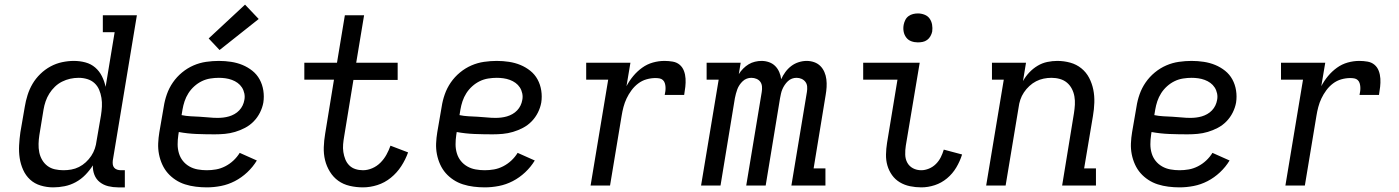

<svg xmlns="http://www.w3.org/2000/svg" viewBox="-20 -801 6040 829"><path d="M210 8Q210 8 210 8Q210 8 210 8Q182 8 155.5 0Q129 -8 110 -25.5Q91 -43 80 -67.5Q69 -92 65 -118.5Q61 -145 62.5 -173.5Q64 -202 68 -230L87 -340Q91 -365 99 -390.5Q107 -416 120.5 -439Q134 -462 154 -481.5Q174 -501 198 -514Q222 -527 248 -532.5Q274 -538 299 -538Q325 -538 349 -531.5Q373 -525 391 -509.5Q409 -494 420 -472Q431 -450 436 -426L475 -662H424V-735H571L467 -108Q466 -99 467 -91Q468 -83 473 -77Q478 -71 486 -68.5Q494 -66 502 -66H519V8H490Q468 8 447.5 3Q427 -2 411 -14.5Q395 -27 387.5 -46.5Q380 -66 381 -87Q367 -65 348.5 -46Q330 -27 307 -14.5Q284 -2 259 3Q234 8 210 8ZM254 -66Q271 -66 288 -69Q305 -72 321 -80Q337 -88 350.5 -100.5Q364 -113 374 -128Q384 -143 389.5 -159.5Q395 -176 397 -193L416 -303Q419 -322 420 -341Q421 -360 418 -378.5Q415 -397 408 -413.5Q401 -430 388 -442Q375 -454 357 -459.5Q339 -465 320 -465Q301 -465 283 -461Q265 -457 248 -448.5Q231 -440 217 -426.5Q203 -413 193 -397Q183 -381 177 -363.5Q171 -346 168 -328L150 -218Q147 -199 146.5 -180Q146 -161 149.5 -143.5Q153 -126 162 -110.5Q171 -95 185 -84.5Q199 -74 217 -70Q235 -66 254 -66Z M873 8Q849 8 825 5Q801 2 779 -5Q757 -12 738 -24.5Q719 -37 704.5 -53.5Q690 -70 680.5 -91Q671 -112 666.5 -135Q662 -158 663 -182Q664 -206 668 -230L687 -340Q691 -367 700.5 -394Q710 -421 726.5 -445Q743 -469 766 -488Q789 -507 815.5 -518.5Q842 -530 870 -534Q898 -538 925 -538Q952 -538 978 -534Q1004 -530 1027 -520.5Q1050 -511 1069.5 -495.5Q1089 -480 1101 -458Q1113 -436 1117 -410Q1121 -384 1117 -358Q1113 -336 1102.5 -315Q1092 -294 1075.5 -277Q1059 -260 1038 -249Q1017 -238 995 -231.5Q973 -225 951 -223Q929 -221 907 -221Q868 -221 829 -222.5Q790 -224 752 -231L750 -218Q747 -198 747 -178Q747 -158 752.5 -139.5Q758 -121 769.5 -106.5Q781 -92 797.5 -82.5Q814 -73 833.5 -69.5Q853 -66 873 -66Q893 -66 913 -69.5Q933 -73 952.5 -83Q972 -93 988 -108Q1004 -123 1015 -141L1089 -108Q1072 -80 1047.5 -57Q1023 -34 994 -19Q965 -4 934 2Q903 8 873 8ZM920 -292Q932 -292 944.5 -293.5Q957 -295 969 -298.5Q981 -302 992.5 -308.5Q1004 -315 1013 -324.5Q1022 -334 1027.5 -345.5Q1033 -357 1035 -369Q1038 -383 1035 -397.5Q1032 -412 1024.5 -423.5Q1017 -435 1006 -443Q995 -451 981.5 -456Q968 -461 953.5 -463Q939 -465 925 -465Q907 -465 888 -462Q869 -459 851.5 -450.5Q834 -442 819 -428.5Q804 -415 793.5 -398.5Q783 -382 777 -364Q771 -346 768 -328L764 -304Q783 -300 802.5 -299Q822 -298 842 -297Q862 -296 881.5 -294Q901 -292 920 -292ZM928 -585 881 -635 1038 -781 1097 -719Z M1547 8Q1518 8 1490 1.5Q1462 -5 1440.5 -20.5Q1419 -36 1404.5 -59.5Q1390 -83 1383.5 -109.5Q1377 -136 1378 -165.5Q1379 -195 1384 -224L1422 -457H1294V-530H1435L1469 -735H1552L1518 -530H1697V-456H1506L1466 -212Q1463 -195 1461.5 -178Q1460 -161 1462.5 -144.5Q1465 -128 1471 -113Q1477 -98 1488 -87Q1499 -76 1514.5 -71Q1530 -66 1547 -66Q1567 -66 1587 -74.5Q1607 -83 1622.5 -98.5Q1638 -114 1648.5 -133Q1659 -152 1666 -172L1742 -143Q1731 -112 1712.5 -83.5Q1694 -55 1667.5 -33.5Q1641 -12 1609.5 -2Q1578 8 1547 8Z M2073 8Q2049 8 2025 5Q2001 2 1979 -5Q1957 -12 1938 -24.5Q1919 -37 1904.5 -53.5Q1890 -70 1880.5 -91Q1871 -112 1866.5 -135Q1862 -158 1863 -182Q1864 -206 1868 -230L1887 -340Q1891 -367 1900.5 -394Q1910 -421 1926.5 -445Q1943 -469 1966 -488Q1989 -507 2015.5 -518.5Q2042 -530 2070 -534Q2098 -538 2125 -538Q2152 -538 2178 -534Q2204 -530 2227 -520.5Q2250 -511 2269.5 -495.5Q2289 -480 2301 -458Q2313 -436 2317 -410Q2321 -384 2317 -358Q2313 -336 2302.5 -315Q2292 -294 2275.5 -277Q2259 -260 2238 -249Q2217 -238 2195 -231.5Q2173 -225 2151 -223Q2129 -221 2107 -221Q2068 -221 2029 -222.5Q1990 -224 1952 -231L1950 -218Q1947 -198 1947 -178Q1947 -158 1952.5 -139.5Q1958 -121 1969.5 -106.5Q1981 -92 1997.5 -82.5Q2014 -73 2033.5 -69.5Q2053 -66 2073 -66Q2093 -66 2113 -69.5Q2133 -73 2152.5 -83Q2172 -93 2188 -108Q2204 -123 2215 -141L2289 -108Q2272 -80 2247.5 -57Q2223 -34 2194 -19Q2165 -4 2134 2Q2103 8 2073 8ZM2120 -292Q2132 -292 2144.5 -293.5Q2157 -295 2169 -298.5Q2181 -302 2192.5 -308.5Q2204 -315 2213 -324.5Q2222 -334 2227.5 -345.5Q2233 -357 2235 -369Q2238 -383 2235 -397.5Q2232 -412 2224.5 -423.5Q2217 -435 2206 -443Q2195 -451 2181.5 -456Q2168 -461 2153.5 -463Q2139 -465 2125 -465Q2107 -465 2088 -462Q2069 -459 2051.5 -450.5Q2034 -442 2019 -428.5Q2004 -415 1993.5 -398.5Q1983 -382 1977 -364Q1971 -346 1968 -328L1964 -304Q1983 -300 2002.5 -299Q2022 -298 2042 -297Q2062 -296 2081.5 -294Q2101 -292 2120 -292Z M2530 0 2606 -457H2511V-530H2702L2685 -429Q2697 -452 2714 -472.5Q2731 -493 2752.5 -508.5Q2774 -524 2799 -531Q2824 -538 2849 -538Q2867 -538 2884.5 -535Q2902 -532 2914.5 -521.5Q2927 -511 2933 -495Q2939 -479 2940 -461.5Q2941 -444 2939 -426Q2937 -408 2934 -391H2850Q2852 -399 2853 -408Q2854 -417 2853.5 -425.5Q2853 -434 2850.5 -442Q2848 -450 2842 -455.5Q2836 -461 2827.5 -462.5Q2819 -464 2810 -464Q2791 -464 2771.5 -458.5Q2752 -453 2735.5 -440.5Q2719 -428 2706.5 -411Q2694 -394 2685.5 -376Q2677 -358 2672 -339Q2667 -320 2664 -301L2614 0Z M3007 0 3083 -457H3031V-530H3178L3170 -481Q3178 -494 3189 -505Q3200 -516 3212.5 -523.5Q3225 -531 3239.5 -534.5Q3254 -538 3268 -538Q3285 -538 3300.5 -532.5Q3316 -527 3327 -516Q3338 -505 3344.5 -490Q3351 -475 3353 -459Q3360 -475 3371 -490Q3382 -505 3396.5 -516Q3411 -527 3428.5 -532.5Q3446 -538 3463 -538Q3480 -538 3495.5 -532.5Q3511 -527 3522 -516Q3533 -505 3539.5 -490Q3546 -475 3548 -458.5Q3550 -442 3549 -425Q3548 -408 3545 -391L3493 -74H3544V0H3397L3464 -404Q3466 -416 3465 -427.5Q3464 -439 3457.5 -447.5Q3451 -456 3441 -460.5Q3431 -465 3419 -465Q3409 -465 3399.5 -461.5Q3390 -458 3382 -450.5Q3374 -443 3368 -434Q3362 -425 3358 -415.5Q3354 -406 3352 -396.5Q3350 -387 3348 -377L3286 0H3202L3269 -404Q3271 -416 3270 -427.5Q3269 -439 3263 -447.5Q3257 -456 3246.5 -460.5Q3236 -465 3224 -465Q3214 -465 3204.5 -461.5Q3195 -458 3187 -450.5Q3179 -443 3173 -434Q3167 -425 3163.5 -415.5Q3160 -406 3157.5 -396.5Q3155 -387 3153 -377L3091 0Z M3958 8Q3933 8 3909 3Q3885 -2 3865 -14Q3845 -26 3831.5 -45Q3818 -64 3811.5 -86.5Q3805 -109 3805.5 -134Q3806 -159 3810 -184L3855 -457H3707V-530H3951L3891 -172Q3888 -153 3888.5 -133.5Q3889 -114 3897.5 -98.5Q3906 -83 3922 -74.5Q3938 -66 3958 -66Q3974 -66 3991 -73Q4008 -80 4021 -93Q4034 -106 4042 -122Q4050 -138 4055 -155L4134 -134Q4125 -105 4109 -78Q4093 -51 4069 -31Q4045 -11 4016 -1.5Q3987 8 3958 8ZM3943 -618Q3928 -618 3914.5 -623Q3901 -628 3892.5 -639.5Q3884 -651 3881.5 -665.5Q3879 -680 3882 -695Q3884 -705 3889 -715Q3894 -725 3903 -731.5Q3912 -738 3922.5 -740.5Q3933 -743 3943 -743Q3958 -743 3972 -737.5Q3986 -732 3994 -720.5Q4002 -709 4004.5 -694.5Q4007 -680 4005 -665Q4003 -655 3997.5 -645Q3992 -635 3983 -628.5Q3974 -622 3963.5 -620Q3953 -618 3943 -618Z M4238 0 4314 -457H4263V-530H4410L4397 -451Q4408 -471 4424 -488Q4440 -505 4460 -517Q4480 -529 4502 -533.5Q4524 -538 4545 -538Q4574 -538 4601 -530.5Q4628 -523 4649 -506Q4670 -489 4682.5 -465Q4695 -441 4700.5 -414Q4706 -387 4705 -358Q4704 -329 4699 -300L4661 -74H4712V0H4566L4617 -312Q4620 -331 4621 -349Q4622 -367 4619 -384.5Q4616 -402 4608 -417.5Q4600 -433 4587 -444Q4574 -455 4556.5 -460Q4539 -465 4520 -465Q4503 -465 4486 -461.5Q4469 -458 4453.5 -450Q4438 -442 4424.5 -429.5Q4411 -417 4401 -402Q4391 -387 4385.5 -370.5Q4380 -354 4378 -337L4322 0Z M5073 8Q5049 8 5025 5Q5001 2 4979 -5Q4957 -12 4938 -24.5Q4919 -37 4904.5 -53.5Q4890 -70 4880.5 -91Q4871 -112 4866.5 -135Q4862 -158 4863 -182Q4864 -206 4868 -230L4887 -340Q4891 -367 4900.5 -394Q4910 -421 4926.5 -445Q4943 -469 4966 -488Q4989 -507 5015.5 -518.5Q5042 -530 5070 -534Q5098 -538 5125 -538Q5152 -538 5178 -534Q5204 -530 5227 -520.5Q5250 -511 5269.5 -495.5Q5289 -480 5301 -458Q5313 -436 5317 -410Q5321 -384 5317 -358Q5313 -336 5302.5 -315Q5292 -294 5275.5 -277Q5259 -260 5238 -249Q5217 -238 5195 -231.5Q5173 -225 5151 -223Q5129 -221 5107 -221Q5068 -221 5029 -222.5Q4990 -224 4952 -231L4950 -218Q4947 -198 4947 -178Q4947 -158 4952.5 -139.5Q4958 -121 4969.5 -106.5Q4981 -92 4997.5 -82.5Q5014 -73 5033.5 -69.5Q5053 -66 5073 -66Q5093 -66 5113 -69.5Q5133 -73 5152.5 -83Q5172 -93 5188 -108Q5204 -123 5215 -141L5289 -108Q5272 -80 5247.5 -57Q5223 -34 5194 -19Q5165 -4 5134 2Q5103 8 5073 8ZM5120 -292Q5132 -292 5144.5 -293.5Q5157 -295 5169 -298.5Q5181 -302 5192.5 -308.5Q5204 -315 5213 -324.5Q5222 -334 5227.5 -345.5Q5233 -357 5235 -369Q5238 -383 5235 -397.5Q5232 -412 5224.5 -423.5Q5217 -435 5206 -443Q5195 -451 5181.5 -456Q5168 -461 5153.5 -463Q5139 -465 5125 -465Q5107 -465 5088 -462Q5069 -459 5051.5 -450.5Q5034 -442 5019 -428.5Q5004 -415 4993.5 -398.5Q4983 -382 4977 -364Q4971 -346 4968 -328L4964 -304Q4983 -300 5002.5 -299Q5022 -298 5042 -297Q5062 -296 5081.5 -294Q5101 -292 5120 -292Z M5530 0 5606 -457H5511V-530H5702L5685 -429Q5697 -452 5714 -472.5Q5731 -493 5752.5 -508.5Q5774 -524 5799 -531Q5824 -538 5849 -538Q5867 -538 5884.5 -535Q5902 -532 5914.5 -521.5Q5927 -511 5933 -495Q5939 -479 5940 -461.5Q5941 -444 5939 -426Q5937 -408 5934 -391H5850Q5852 -399 5853 -408Q5854 -417 5853.5 -425.5Q5853 -434 5850.5 -442Q5848 -450 5842 -455.5Q5836 -461 5827.5 -462.5Q5819 -464 5810 -464Q5791 -464 5771.5 -458.5Q5752 -453 5735.5 -440.5Q5719 -428 5706.5 -411Q5694 -394 5685.5 -376Q5677 -358 5672 -339Q5667 -320 5664 -301L5614 0Z"/></svg>

Font: Iosevka Slab Extended
Style: Italic
Weight: 400
Width: 7
Italic angle: -9°
Monospace: yes
Designer: Belleve Invis
Foundry: Belleve Invis
Version: Version 11.1.0; ttfautohint (v1.8.3)